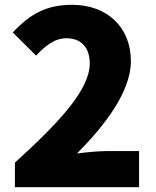

<svg xmlns="http://www.w3.org/2000/svg" viewBox="-20 -778 649 798"><path d="M42 0H558V-150H422C388 -150 337 -145 300 -140C414 -255 524 -396 524 -524C524 -666 424 -758 280 -758C174 -758 106 -721 33 -643L130 -547C166 -585 205 -619 256 -619C316 -619 353 -582 353 -514C353 -406 228 -271 42 -102Z"/></svg>

Font: Noto Sans KR Black
Style: Regular
Weight: 900
Designer: Ryoko NISHIZUKA 西塚涼子 (kana, bopomofo & ideographs); Paul D. Hunt (Latin, Greek & Cyrillic); Sandoll Communications 산돌커뮤니
Foundry: Adobe
Version: Version 2.004;hotconv 1.0.118;makeotfexe 2.5.65603